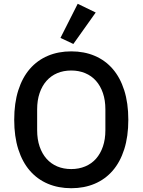

<svg xmlns="http://www.w3.org/2000/svg" viewBox="-20 -981 752 1013"><path d="M356 12Q288 12 232.5 -11.5Q177 -35 137.5 -80.5Q98 -126 76.5 -193.5Q55 -261 55 -349Q55 -437 76.5 -504.5Q98 -572 137.5 -617.5Q177 -663 232.5 -686.5Q288 -710 356 -710Q424 -710 479.5 -686.5Q535 -663 574.5 -617.5Q614 -572 635.5 -504.5Q657 -437 657 -349Q657 -261 635.5 -193.5Q614 -126 574.5 -80.5Q535 -35 479.5 -11.5Q424 12 356 12ZM356 -89Q396 -89 429.5 -103Q463 -117 486.5 -143.5Q510 -170 523 -208Q536 -246 536 -294V-404Q536 -452 523 -490Q510 -528 486.5 -554.5Q463 -581 429.5 -595Q396 -609 356 -609Q315 -609 282 -595Q249 -581 225.5 -554.5Q202 -528 189 -490Q176 -452 176 -404V-294Q176 -246 189 -208Q202 -170 225.5 -143.5Q249 -117 282 -103Q315 -89 356 -89ZM367 -749 299 -781 390 -961 485 -915Z"/></svg>

Font: IBM Plex Sans Thai Looped Medium
Style: Regular
Weight: 500
Designer: Mike Abbink, Paul van der Laan, Pieter van Rosmalen, Ben Mitchell, Mark Frömberg
Foundry: Bold Monday
Version: Version 1.1